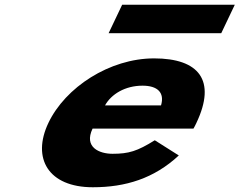

<svg xmlns="http://www.w3.org/2000/svg" viewBox="-20 -774 1009 809"><path d="M494.7 -754 437.6 -634H912.2L969.3 -754ZM795.1 -232C798.9 -238 804.2 -249 807.5 -256C893.1 -436 817.8 -528 629.3 -528C441.7 -528 255.2 -406 183.9 -256C113.1 -107 183.6 15 371.1 15C509 15 629.2 -22 733.4 -119L632.2 -183C558.3 -137 522.8 -126 453.9 -126C399.4 -126 332.4 -153 370 -232ZM422.6 -330C448.6 -377 506.8 -413 580.6 -413C643.6 -413 674.5 -384 658.5 -330Z"/></svg>

Font: Hussar
Style: BdSuprExtOblFive
Weight: 700
Foundry: Cannot Into Space Fonts
Version: Version 2.00